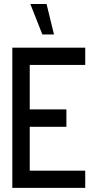

<svg xmlns="http://www.w3.org/2000/svg" viewBox="-20 -916 474 936"><path d="M127.9 -896.5H207L243.2 -748H186.5ZM40 0V-683.6H395.5V-599.6H125V-382.8H303.7V-297.9H125V-84H395.5V0Z"/></svg>

Font: Post No Bills Colombo
Style: SemiBold
Weight: 700
Designer: Kosala Senevirathne, Siva Puranthara, Lasantha Premarathna, Tharique Azeez
Foundry: Mooniak
Version: Version 1.220 ; ttfautohint (v1.5)